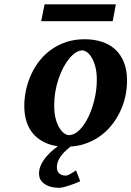

<svg xmlns="http://www.w3.org/2000/svg" viewBox="-20 -687 625 915"><path d="M585.4 -303.2Q585.4 -263.7 576.7 -225.1Q567.9 -186.5 550.8 -151.6Q533.7 -116.7 508.8 -86.7Q483.9 -56.6 451.7 -34.7Q419.4 -12.7 379.9 0Q350.1 9.3 316.4 11.2Q298.3 25.4 284.7 39.6Q251 74.7 251 110.8Q251 129.9 262.9 139.9Q274.9 149.9 293 149.9Q297.9 149.9 304.4 147.2Q311 144.5 317.9 140.4Q324.7 136.2 331.3 132.1Q337.9 127.9 342.3 125L362.3 176.8Q352.5 181.2 339.4 186.5Q326.2 191.9 312 196.5Q297.9 201.2 284.4 204.6Q271 208 261.2 208Q245.1 208 228.3 204.6Q211.4 201.2 197.5 193.1Q183.6 185.1 174.8 172.1Q166 159.2 166 140.1Q166 118.2 176 97.4Q186 76.7 201.9 58.3Q217.8 40 236.3 24.9Q246.6 16.6 255.9 9.8Q229 6.3 206.5 -2.4Q168.9 -17.1 144.3 -42.7Q119.6 -68.4 107.7 -103.8Q95.7 -139.2 95.7 -181.2Q95.7 -220.2 104.2 -259Q112.8 -297.9 129.2 -333.5Q145.5 -369.1 169.9 -399.4Q194.3 -429.7 226.3 -452.1Q258.3 -474.6 297.6 -487.3Q336.9 -500 383.3 -500Q429.2 -500 466.6 -487.5Q503.9 -475.1 530.3 -450.4Q556.6 -425.8 571 -388.9Q585.4 -352.1 585.4 -303.2ZM441.4 -307.1Q441.4 -343.8 434.1 -370.1Q426.8 -396.5 416.3 -413.6Q405.8 -430.7 393.8 -438.7Q381.8 -446.8 372.6 -446.8Q357.4 -446.8 341.6 -436.8Q325.7 -426.8 310.8 -408.9Q295.9 -391.1 282.7 -366.5Q269.5 -341.8 259.5 -312.7Q249.5 -283.7 243.9 -251.2Q238.3 -218.8 238.3 -185.1Q238.3 -146.5 245.8 -119.4Q253.4 -92.3 264.4 -75.4Q275.4 -58.6 287.1 -50.8Q298.8 -43 307.6 -43Q334 -43 358.2 -66.9Q382.3 -90.8 400.9 -128.9Q419.4 -167 430.4 -213.9Q441.4 -260.7 441.4 -307.1ZM517.1 -585.9H176.3L192.4 -666.5H532.2Z"/></svg>

Font: Charis SIL Am
Style: Bold Italic
Weight: 700
Italic angle: -11°
Foundry: SIL International
Version: Version 5.000